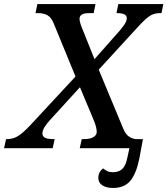

<svg xmlns="http://www.w3.org/2000/svg" viewBox="-67 -734 829 951"><path d="M493 197Q460 197 440 184Q420 171 420 147Q420 118 444 100Q454 109 465.5 114Q477 119 493 119Q521 119 538.5 103Q556 87 564 46L574 0H328L338 -45H350Q380 -45 396 -55Q412 -65 412 -80Q412 -94 408 -108.5Q404 -123 393 -149L329 -302L183 -142Q165 -123 154 -105Q143 -87 143 -73Q143 -59 155.5 -52Q168 -45 201 -45H204L194 0H-47L-37 -45H-32Q-2 -45 23 -60.5Q48 -76 86 -117L307 -355L199 -618Q187 -648 168 -658.5Q149 -669 121 -669H109L118 -714H406L397 -669H374Q327 -669 327 -641Q327 -631 331.5 -616.5Q336 -602 345 -581L401 -441L524 -580Q538 -596 549.5 -613Q561 -630 561 -644Q561 -669 513 -669H510L519 -714H742L733 -669H724Q694 -669 671 -652.5Q648 -636 611 -595L422 -389L543 -98Q555 -68 573.5 -56.5Q592 -45 610 -45H641L623 52Q608 126 578.5 161.5Q549 197 493 197Z"/></svg>

Font: Noto Serif Medium
Style: Italic
Weight: 500
Italic angle: -12°
Designer: Monotype Design Team
Foundry: Monotype Imaging Inc.
Version: Version 2.014; ttfautohint (v1.8.4.7-5d5b)